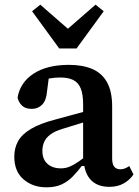

<svg xmlns="http://www.w3.org/2000/svg" viewBox="-20 -785 594 820"><path d="M178 15Q120 15 80.5 -19Q41 -53 41 -116Q41 -153 57.5 -182.5Q74 -212 113 -235Q152 -258 218 -275Q246 -283 273 -290Q300 -297 327 -304.5Q354 -312 381 -318V-276Q348 -266 314.5 -255.5Q281 -245 248 -235Q214 -225 195 -210.5Q176 -196 168.5 -178.5Q161 -161 161 -140Q161 -105 182.5 -85.5Q204 -66 240 -66Q260 -66 278 -73.5Q296 -81 316 -95Q336 -109 363 -131L369 -76H329Q310 -51 290 -30.5Q270 -10 243.5 2.5Q217 15 178 15ZM447 13Q398 13 370 -14.5Q342 -42 338 -94L335 -96V-339Q335 -383 324.5 -408Q314 -433 292.5 -443.5Q271 -454 238 -454Q214 -454 191.5 -450Q169 -446 145 -437L192 -480L181 -396Q178 -356 160 -338Q142 -320 116 -320Q89 -320 74.5 -333.5Q60 -347 55 -368Q66 -433 123.5 -470.5Q181 -508 274 -508Q334 -508 375 -490Q416 -472 437.5 -433Q459 -394 459 -330V-108Q459 -84 468 -73Q477 -62 494 -62Q505 -62 514.5 -66Q524 -70 532 -76L550 -40Q534 -16 508 -1.5Q482 13 447 13ZM152 -765 315 -623H225L388 -765L423 -737L307 -578H233L117 -737Z"/></svg>

Font: Source Serif 4 SemiBold
Style: Regular
Weight: 600
Designer: Frank Grießhammer
Foundry: Adobe Systems Incorporated
Version: Version 4.004;hotconv 1.0.116;makeotfexe 2.5.65601